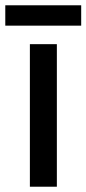

<svg xmlns="http://www.w3.org/2000/svg" viewBox="-38 -706 327 726"><path d="M177 0H75V-539H177ZM269 -686V-609H-18V-686Z"/></svg>

Font: Noto Sans Lao UI SemCond Med
Style: Regular
Weight: 500
Width: 4
Designer: Monotype Design Team
Foundry: Monotype Imaging Inc.
Version: Version 2.000; ttfautohint (v1.8.4.7-5d5b)